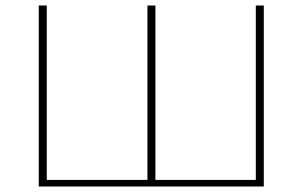

<svg xmlns="http://www.w3.org/2000/svg" viewBox="-20 -678 1100 698"><path d="M939 -658V0H121V-658H150V-24H516V-658H545V-24H910V-658Z"/></svg>

Font: Ysabeau SC Extralight
Style: Regular
Weight: 200
Designer: Christian Thalmann (Catharsis Fonts)
Version: Version 0.003